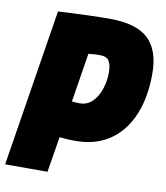

<svg xmlns="http://www.w3.org/2000/svg" viewBox="-91 -777 729 844"><g transform="rotate(10 273.0 -355.0)"><path d="M-11 0 101 -702Q171 -706 232.5 -708Q294 -710 330 -710Q450 -710 503.5 -659.5Q557 -609 557 -504Q557 -398 524 -319.5Q491 -241 428 -198Q365 -155 275 -155Q257 -155 244.5 -155.5Q232 -156 204 -159L178 0ZM265 -542 230 -323Q243 -322 250 -321.5Q257 -321 265 -321Q299 -321 322 -344.5Q345 -368 356.5 -403.5Q368 -439 368 -475Q368 -511 357 -528Q346 -545 317 -545Q302 -545 293 -544.5Q284 -544 265 -542Z"/></g></svg>

Font: Georama SemiCondensed Black
Style: Italic
Weight: 900
Width: 4
Italic angle: -9°
Designer: Jean-Baptiste Levee
Foundry: Production Type
Version: Version 1.000